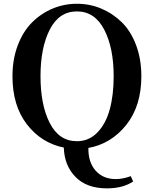

<svg xmlns="http://www.w3.org/2000/svg" viewBox="-20 -780 825 1030"><path d="M197.3 -371.1Q197.3 -216.8 247.1 -119.6Q296.9 -22.5 392.6 -22.5Q457 -22.5 502.4 -69.3Q547.9 -116.2 568.8 -193.4Q589.8 -270.5 589.8 -371.1Q589.8 -523.4 539.1 -621.1Q488.3 -718.8 392.6 -718.8Q296.9 -718.8 247.1 -621.6Q197.3 -524.4 197.3 -371.1ZM681.6 165 694.3 193.4Q639.6 230.5 553.7 230.5Q445.3 230.5 385.3 169.4Q325.2 108.4 322.3 11.7Q202.1 -12.7 124.5 -112.8Q46.9 -212.9 46.9 -371.1Q46.9 -461.9 75.2 -536.6Q103.5 -611.3 151.9 -659.7Q200.2 -708 262.2 -733.9Q324.2 -759.8 392.6 -759.8Q461.9 -759.8 523.4 -733.9Q585 -708 633.3 -660.6Q681.6 -613.3 710 -538.1Q738.3 -462.9 738.3 -371.1Q738.3 -211.9 657.7 -110.4Q577.1 -8.8 454.1 13.7Q453.1 90.8 493.2 135.7Q533.2 180.7 601.6 180.7Q638.7 180.7 681.6 165Z"/></svg>

Font: GenYoMin TW TTF Bold
Style: Regular
Weight: 700
Version: Version 1.300